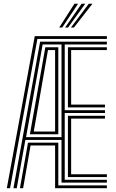

<svg xmlns="http://www.w3.org/2000/svg" viewBox="-20 -990 610 1010"><path d="M15.9 0 162.9 -800H542.2V-785.3H176.7L32.9 0ZM50.7 0 191 -770.7H542.2V-756H320.5V-410.3H532.2V-395.6H320.5V-44H542.2V-29.3H303.6V-253.8H113.4L68 0ZM84.9 0 127.3 -239.5H286.7V-14.7H542.2V0H269.8V-224.9H140.9L101.6 0ZM117 -268.5H303.6V-756H204.3ZM137.3 -283.6 218.5 -741.3H286.7V-283.6ZM157.6 -298.2H269.8V-726.6H232.4ZM337.3 -424.9V-741.3H542.2V-726.6H354.2V-439.6H532.2V-424.9ZM337.3 -58.7V-380.9H532.2V-366.2H354.2V-73.4H542.2V-58.7ZM291.4 -845 371.4 -970.2H390.7L307.2 -845ZM352.9 -845 446.9 -970.2H466.2L368.8 -845ZM322.3 -845 409.1 -970.2H428.4L337.9 -845Z"/></svg>

Font: Big Shoulders Inline Text SC Thin
Style: Regular
Weight: 100
Designer: Patric King
Foundry: XO Type Co
Version: Version 2.002